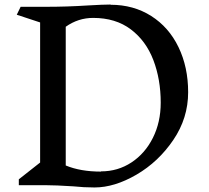

<svg xmlns="http://www.w3.org/2000/svg" viewBox="-20 -816 923 847"><path d="M810 -409Q810 -295 744.5 -198.5Q679 -102 582 -45.5Q485 11 397 11Q350 11 303 6Q225 1 183 1H63V-25L157 -99V-717L54 -751L71 -786H182Q276 -786 368 -792Q436 -796 468 -796V-795Q569 -795 647 -745.5Q725 -696 767.5 -608Q810 -520 810 -409ZM689 -363Q689 -466 656.5 -551Q624 -636 557 -686.5Q490 -737 391 -737Q325 -737 270 -698V-86Q335 -59 425 -59L426 -60Q500 -60 560 -99.5Q620 -139 654.5 -208Q689 -277 689 -363Z"/></svg>

Font: Inknut Antiqua Light
Style: Regular
Weight: 300
Designer: Claus Eggers Sørensen
Foundry: Claus Eggers Sørensen
Version: Version 1.003; ttfautohint (v1.8.2) -l 8 -r 50 -G 200 -x 14 